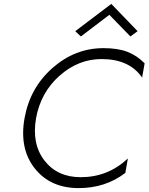

<svg xmlns="http://www.w3.org/2000/svg" viewBox="-20 -956 762 985"><path d="M165 -350Q142 -218 208 -132.5Q274 -47 394 -47Q534 -47 636 -143L623 -69Q521 9 384 9Q238 9 158 -92.5Q78 -194 106 -350Q134 -506 249.5 -607.5Q365 -709 511 -709Q585 -709 634 -690Q683 -671 722 -631L709 -558Q644 -653 501 -653Q382 -653 285.5 -567.5Q189 -482 165 -350ZM541 -880 395 -769 366 -796 551 -936 686 -796 649 -769Z"/></svg>

Font: Renner* Light
Style: Light Italic
Weight: 300
Italic angle: -10°
Version: Version 003.000 ; ttfautohint (v0.97) -l 8 -r 50 -G 200 -x 1